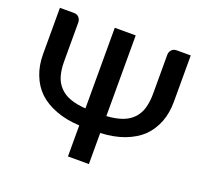

<svg xmlns="http://www.w3.org/2000/svg" viewBox="-124 -865 1073 1010"><g transform="rotate(20 412.5 -360.0)"><path d="M700.2 -720.2H778.3V-461.9Q778.3 -398.4 758.8 -347.2Q737.3 -293.5 700.7 -257.8Q663.1 -221.7 604 -199.2Q546.9 -177.7 470.2 -173.8V0H353V-173.8Q278.8 -177.2 220.2 -199.7Q161.1 -222.2 124 -257.8Q85.9 -294.4 65.9 -347.2Q45.9 -397.9 45.9 -461.9V-720.2H124Q142.6 -720.2 152.8 -708.5Q163.1 -696.8 163.1 -680.2V-461.9Q163.1 -417 173.3 -382.3Q182.6 -349.1 206.5 -323.7Q229.5 -298.8 265.6 -285.6Q303.2 -272 353 -269V-720.2H470.2V-268.6Q520.5 -271.5 558.6 -285.2Q594.2 -298.3 617.7 -323.2Q640.6 -347.7 650.9 -382.3Q661.1 -419.4 661.1 -461.9V-680.2Q661.1 -697.3 671.4 -708.5Q681.6 -720.2 700.2 -720.2Z"/></g></svg>

Font: Lato-SemiBold
Style: Regular
Weight: 500
Designer: Lukasz Dziedzic with Adam Twardoch and Botio Nikoltchev
Foundry: tyPoland Lukasz Dziedzic
Version: ""